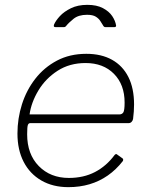

<svg xmlns="http://www.w3.org/2000/svg" viewBox="-20 -762 617 792"><path d="M262 10Q198 10 150.5 -17.5Q103 -45 77.5 -94.5Q52 -144 52 -211Q52 -273 70.5 -331.5Q89 -390 125.5 -437Q162 -484 215 -512Q268 -540 336 -540Q398 -540 442 -515.5Q486 -491 509.5 -444.5Q533 -398 533 -331Q533 -317 532 -302.5Q531 -288 529 -272Q528 -265 523 -259.5Q518 -254 510 -254H104Q98 -254 95 -246.5Q92 -239 92 -208Q92 -126 140 -77Q188 -28 264 -28Q325 -28 372 -52.5Q419 -77 453 -123Q457 -127 459.5 -126.5Q462 -126 464 -124L485 -109Q490 -106 487 -98Q459 -62 424.5 -38Q390 -14 349.5 -2Q309 10 262 10ZM472 -290Q483 -290 488.5 -298Q494 -306 494 -339Q494 -413 450 -457.5Q406 -502 333 -502Q267 -502 217.5 -470Q168 -438 138.5 -389Q109 -340 102 -290ZM210 -650Q204 -650 202.5 -652.5Q201 -655 203 -661Q210 -677 227 -695.5Q244 -714 272.5 -728Q301 -742 340 -742Q379 -742 404.5 -728.5Q430 -715 443 -695.5Q456 -676 459 -656Q459 -654 457.5 -652Q456 -650 451 -650H415Q411 -650 408.5 -652.5Q406 -655 404 -659Q400 -665 394 -675Q388 -685 375.5 -693Q363 -701 339 -701Q304 -701 283.5 -684.5Q263 -668 252 -654Q249 -651 247 -650.5Q245 -650 242 -650Z"/></svg>

Font: Libre Franklin Thin Thin
Style: Italic
Weight: 250
Italic angle: -8°
Version: Version 3.000